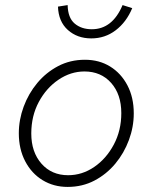

<svg xmlns="http://www.w3.org/2000/svg" viewBox="-20 -724 600 755"><path d="M246 11Q191 11 147.5 -15.5Q104 -42 79 -90Q54 -138 54 -200Q54 -253 73 -304.5Q92 -356 126.5 -397.5Q161 -439 208.5 -464Q256 -489 314 -489Q370 -489 413 -462.5Q456 -436 481 -388.5Q506 -341 506 -278Q506 -225 487 -173.5Q468 -122 433.5 -80.5Q399 -39 351.5 -14Q304 11 246 11ZM248 -35Q303 -35 350.5 -67.5Q398 -100 427.5 -155.5Q457 -211 457 -279Q457 -353 417 -398Q377 -443 312 -443Q258 -443 210 -410.5Q162 -378 132.5 -323Q103 -268 103 -199Q103 -126 143 -80.5Q183 -35 248 -35ZM339 -573Q284 -573 247 -606Q210 -639 208 -698L246 -704Q247 -654 273.5 -631.5Q300 -609 341 -609Q422 -609 462 -704L500 -692Q477 -637 435 -605Q393 -573 339 -573Z"/></svg>

Font: Red Hat Text
Style: Italic
Weight: 300
Italic angle: -12°
Designer: Pentagram, MCKL
Foundry: Pentagram, MCKL
Version: Version 1.023